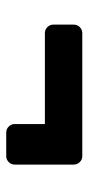

<svg xmlns="http://www.w3.org/2000/svg" viewBox="146 -536 284 616"><g transform="rotate(90 288.0 -228.0)"><path d="M500 -114C505.3 -119.3 508 -125.7 508 -133V-323C508 -330.3 505.3 -336.7 500 -342C494.7 -347.3 488.3 -350 481 -350H86C78.7 -350 72.3 -347.3 67 -342C61.7 -336.7 59 -330.3 59 -323V-257C59 -249.7 61.7 -243.3 67 -238C72.3 -232.7 78.7 -230 86 -230H378V-133C378 -125.7 380.7 -119.3 386 -114C391.3 -108.7 397.7 -106 405 -106H481C488.3 -106 494.7 -108.7 500 -114Z"/></g></svg>

Font: Rubik
Style: Regular
Weight: 500
Designer: Hubert & Fischer
Foundry: Hubert & Fischer
Version: Version 1.100